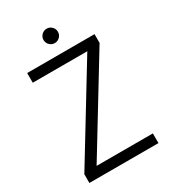

<svg xmlns="http://www.w3.org/2000/svg" viewBox="-207 -961 943 1064"><g transform="rotate(-30 265.0 -429.5)"><path d="M44 0V-56L399 -638H50V-700H481V-644L126 -62H486V0ZM266 -767Q247 -767 233.5 -780.5Q220 -794 220 -813Q220 -832 233.5 -845.5Q247 -859 266 -859Q285 -859 298.5 -845.5Q312 -832 312 -813Q312 -794 298.5 -780.5Q285 -767 266 -767Z"/></g></svg>

Font: DM Sans 16pt Light
Style: Regular
Weight: 300
Version: Version 4.004;gftools[0.9.30]